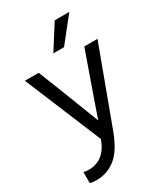

<svg xmlns="http://www.w3.org/2000/svg" viewBox="-217 -807 927 1072"><g transform="rotate(-30 246.5 -271.0)"><path d="M222 -560 321 -716H415L291 -560ZM213 -13 8 -507H97L163 -340L252 -110Q260 -136 332 -340L391 -507H476L293 -13Q254 90 200.5 132Q147 174 78 174Q52 174 36 169V98Q51 102 70 102Q171 102 213 -13Z"/></g></svg>

Font: Hind
Style: Regular
Weight: 400
Designer: Manushi Parikh, Satya Rajpurohit
Foundry: Indian Type Foundry
Version: Version 2.000;PS 1.0;hotconv 1.0.79;makeotf.lib2.5.61930